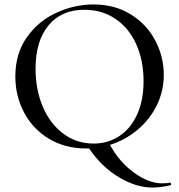

<svg xmlns="http://www.w3.org/2000/svg" viewBox="-20 -656 806 864"><path d="M749 177Q705 188 665 188Q593 188 515 141.5Q437 95 381 12H366Q273 12 200.5 -31.5Q128 -75 88.5 -149.5Q49 -224 49 -312Q49 -415 101 -488.5Q153 -562 234.5 -599Q316 -636 401 -636Q496 -636 568 -591.5Q640 -547 678.5 -474Q717 -401 717 -319Q717 -246 685.5 -182Q654 -118 599 -72Q544 -26 475 -4Q516 72 582.5 120.5Q649 169 709 169Q732 169 745 166Q748 165 749.5 170.5Q751 176 749 177ZM401 -10Q465 -10 516 -43Q567 -76 596.5 -139.5Q626 -203 626 -291Q626 -383 593.5 -456Q561 -529 500.5 -570.5Q440 -612 360 -612Q256 -612 198 -541.5Q140 -471 140 -347Q140 -252 173 -175Q206 -98 265.5 -54Q325 -10 401 -10Z"/></svg>

Font: Cormorant SC Medium
Style: Regular
Weight: 500
Designer: Christian Thalmann (Catharsis Fonts)
Version: Version 3.000